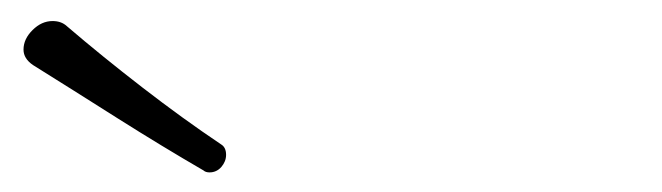

<svg xmlns="http://www.w3.org/2000/svg" viewBox="-20 -644 645 187"><path d="M184.1 -476.1Q180.2 -476.1 178.2 -478Q137.7 -501.5 94.5 -528.8Q51.3 -556.2 12.2 -580.6Q2.9 -586.9 2.9 -595.7Q2.9 -606 11.7 -614.7Q20.5 -623.5 31.2 -623.5Q39.6 -623.5 44.9 -618.7Q79.1 -589.4 118.7 -558.8Q158.2 -528.3 195.3 -503.4Q200.2 -500.5 200.2 -493.2Q200.2 -486.8 195.6 -481.4Q190.9 -476.1 184.1 -476.1Z"/></svg>

Font: Cutive Mono
Style: Regular
Weight: 400
Designer: Vernon Adams
Foundry: Vernon Adams
Version: Version 1.110; ttfautohint (v1.8.4.7-5d5b)